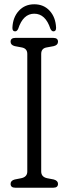

<svg xmlns="http://www.w3.org/2000/svg" viewBox="-20 -877 320 897"><path d="M172.5 -76Q172.5 -50.5 200 -44.5L231 -38.5Q251 -33 251 -18Q251 0 229 0H51.5Q29.5 0 29.5 -18Q29.5 -33.5 49 -38.5L79.5 -44.5Q107.5 -50.5 107.5 -76V-625Q107.5 -649.5 83.5 -655L49 -661.5Q29.5 -666.5 29.5 -682Q29.5 -700 51.5 -700H229Q251 -700 251 -682Q251 -666.5 231 -661.5L196 -655Q172.5 -650 172.5 -625ZM140 -813Q88 -813 65 -742.5Q59.5 -730.5 50.5 -730.5Q37.5 -730.5 38 -747.5Q40 -796 68 -826.5Q96 -857 140 -857Q184.5 -857 212.2 -826.5Q240 -796 242 -747.5Q242.5 -730.5 229.5 -730.5Q221.5 -730.5 215.5 -742.5Q192.5 -813 140 -813Z"/></svg>

Font: Fraunces 144pt SuperSoft Light
Style: Regular
Weight: 300
Version: Version 1.000;[0bf87f6ff]